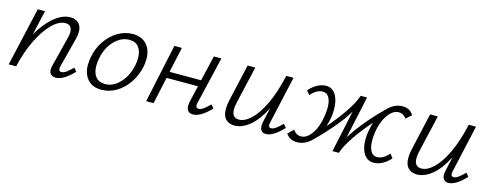

<svg xmlns="http://www.w3.org/2000/svg" viewBox="-23 -860 3326 1306"><g transform="rotate(15 1639.5 -206.5)"><path d="M492 -70Q420 5 368 5Q345 5 332.5 -6.5Q320 -18 320 -41Q320 -49 324 -69L377 -279Q383 -300 383 -319Q383 -344 371 -357.5Q359 -371 336 -371Q291 -371 242 -322Q193 -273 152 -188.5Q111 -104 88 -3L87 0H35L129 -413H180L141 -241Q190 -325 247 -371.5Q304 -418 359 -418Q396 -418 417.5 -396.5Q439 -375 439 -335Q439 -315 431 -283L379 -82Q376 -70 376 -61Q376 -42 394 -42Q410 -42 428 -55Q446 -68 472 -94Z M556 -137Q556 -163 562 -193Q574 -257 609 -308Q644 -359 693.5 -388.5Q743 -418 798 -418Q861 -418 896 -379.5Q931 -341 931 -276Q931 -251 925 -221Q912 -159 877.5 -107.5Q843 -56 793.5 -26Q744 4 688 4Q625 4 590.5 -34.5Q556 -73 556 -137ZM869 -219Q874 -242 874 -269Q874 -317 851.5 -345.5Q829 -374 786 -374Q729 -374 681 -325Q633 -276 618 -196Q613 -174 613 -145Q613 -95 636 -67.5Q659 -40 702 -40Q761 -40 807.5 -91.5Q854 -143 869 -219Z M1458 -70Q1386 5 1333 5Q1287 5 1287 -45Q1287 -61 1291 -77L1317 -189H1096L1055 0H1003L1091 -413H1144L1105 -234H1327L1369 -413H1422L1344 -82Q1341 -72 1341 -63Q1341 -42 1360 -42Q1375 -42 1393 -54.5Q1411 -67 1438 -94Z M1968 -70Q1898 5 1846 5Q1826 5 1815 -7Q1804 -19 1804 -42Q1804 -54 1807 -69L1830 -172Q1785 -83 1731.5 -39Q1678 5 1625 5Q1587 5 1563.5 -18Q1540 -41 1540 -90Q1540 -121 1548 -153L1607 -413H1661L1602 -157Q1594 -123 1594 -102Q1594 -42 1644 -42Q1684 -42 1728 -83Q1772 -124 1812 -207.5Q1852 -291 1879 -413H1930L1856 -82Q1853 -70 1853 -61Q1853 -42 1871 -42Q1886 -42 1904 -55Q1922 -68 1948 -94Z M2775 -376 2737 -341Q2717 -372 2684 -372Q2641 -372 2606.5 -322Q2572 -272 2561 -196Q2557 -169 2557 -142Q2557 -93 2572.5 -66Q2588 -39 2616 -39Q2639 -39 2660.5 -51.5Q2682 -64 2700 -86L2722 -58Q2697 -29 2666.5 -12.5Q2636 4 2604 4Q2561 4 2536 -33.5Q2511 -71 2511 -135Q2511 -160 2516 -193Q2522 -226 2531 -257Q2471 -190 2424 -121Q2377 -52 2360 0H2315L2378 -295Q2341 -234 2287 -170Q2233 -106 2177 -52Q2127 4 2065 4Q2013 4 1987 -36L2026 -73Q2047 -41 2080 -41Q2123 -41 2157 -91Q2191 -141 2202 -217Q2207 -252 2207 -274Q2207 -322 2191.5 -348Q2176 -374 2148 -374Q2125 -374 2103.5 -361.5Q2082 -349 2064 -327L2041 -355Q2067 -384 2097.5 -401Q2128 -418 2160 -418Q2203 -418 2227.5 -379.5Q2252 -341 2252 -275Q2252 -245 2248 -220Q2241 -182 2232 -154Q2291 -221 2338.5 -291Q2386 -361 2403 -413H2448L2384 -116Q2422 -177 2476.5 -242.5Q2531 -308 2586 -361Q2637 -418 2698 -418Q2750 -418 2775 -376Z M3253 -70Q3183 5 3131 5Q3111 5 3100 -7Q3089 -19 3089 -42Q3089 -54 3092 -69L3115 -172Q3070 -83 3016.5 -39Q2963 5 2910 5Q2872 5 2848.5 -18Q2825 -41 2825 -90Q2825 -121 2833 -153L2892 -413H2946L2887 -157Q2879 -123 2879 -102Q2879 -42 2929 -42Q2969 -42 3013 -83Q3057 -124 3097 -207.5Q3137 -291 3164 -413H3215L3141 -82Q3138 -70 3138 -61Q3138 -42 3156 -42Q3171 -42 3189 -55Q3207 -68 3233 -94Z"/></g></svg>

Font: Ysabeau Semilight
Style: Italic
Weight: 300
Italic angle: -12°
Designer: Christian Thalmann (Catharsis Fonts)
Version: Version 0.003